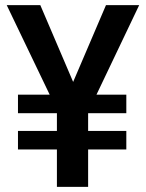

<svg xmlns="http://www.w3.org/2000/svg" viewBox="-20 -731 571 751"><path d="M474.1 -218.8V-146.5H324.7V0H202.6V-146.5H50.3V-218.8H202.6V-288.1H50.3V-360.8H174.3L6.3 -710.9H137.7L266.1 -410.6L394.5 -710.9H524.4L357.4 -360.8H474.1V-288.1H324.7V-218.8Z"/></svg>

Font: Vazirmatn UI Medium
Style: Regular
Weight: 500
Designer: Saber Rastikerdar
Foundry: Saber Rastikerdar
Version: Version 33.003